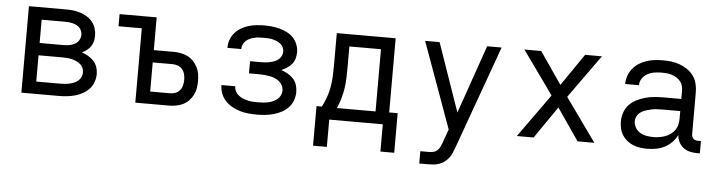

<svg xmlns="http://www.w3.org/2000/svg" viewBox="-46 -731 4292 1150"><g transform="rotate(5 2100.0 -156.5)"><path d="M88 0V-520H311Q333 -520 355 -517.5Q377 -515 398 -508Q419 -501 438 -489.5Q457 -478 471 -460.5Q485 -443 491.5 -421.5Q498 -400 498 -378Q498 -361 494 -344.5Q490 -328 480.5 -314Q471 -300 457 -289.5Q443 -279 428 -272Q448 -265 466.5 -254.5Q485 -244 499.5 -228.5Q514 -213 521 -192.5Q528 -172 528 -151Q528 -126 519.5 -102Q511 -78 494 -60Q477 -42 455 -30Q433 -18 409 -11.5Q385 -5 360.5 -2.5Q336 0 311 0ZM311 -306Q323 -306 334.5 -307Q346 -308 357.5 -311Q369 -314 380 -319.5Q391 -325 399 -333.5Q407 -342 411.5 -353.5Q416 -365 416 -377Q416 -388 411.5 -399.5Q407 -411 398.5 -419.5Q390 -428 379.5 -433Q369 -438 357.5 -441Q346 -444 334.5 -445Q323 -446 311 -446H171V-306ZM311 -74Q325 -74 339.5 -75Q354 -76 368.5 -79Q383 -82 396.5 -87.5Q410 -93 421 -102Q432 -111 438.5 -124.5Q445 -138 445 -152Q445 -152 445 -152Q445 -152 445 -152Q445 -167 439 -180.5Q433 -194 421.5 -203Q410 -212 396.5 -218Q383 -224 368.5 -227Q354 -230 339.5 -231Q325 -232 311 -232H171V-74Z M773 0V-447H633V-520H856V-323H976Q997 -323 1018.5 -319Q1040 -315 1059.5 -305.5Q1079 -296 1094 -280Q1109 -264 1119 -245Q1129 -226 1132.5 -204.5Q1136 -183 1136 -161Q1136 -140 1132.5 -118.5Q1129 -97 1119 -77.5Q1109 -58 1094 -42.5Q1079 -27 1059.5 -17.5Q1040 -8 1018.5 -4Q997 0 976 0ZM856 -74H976Q992 -74 1008 -80Q1024 -86 1034.5 -99Q1045 -112 1049 -128.5Q1053 -145 1053 -161Q1053 -178 1049 -194.5Q1045 -211 1034.5 -224Q1024 -237 1008 -243Q992 -249 976 -249H856Z M1503 8Q1477 8 1451.5 5.5Q1426 3 1401.5 -4.5Q1377 -12 1354.5 -24.5Q1332 -37 1314.5 -55.5Q1297 -74 1287.5 -98.5Q1278 -123 1278 -148Q1278 -149 1278 -149Q1278 -149 1278 -150H1361Q1361 -150 1361 -150Q1361 -150 1361 -150Q1361 -150 1361 -150Q1361 -150 1361 -150Q1361 -134 1368 -120Q1375 -106 1387 -96.5Q1399 -87 1413 -81Q1427 -75 1442 -71.5Q1457 -68 1472 -67Q1487 -66 1503 -66Q1518 -66 1533.5 -67Q1549 -68 1564 -71Q1579 -74 1593 -80Q1607 -86 1619 -95.5Q1631 -105 1638 -119Q1645 -133 1645 -148Q1645 -164 1638 -178.5Q1631 -193 1619 -203Q1607 -213 1592.5 -219Q1578 -225 1562.5 -228Q1547 -231 1531.5 -232.5Q1516 -234 1500 -234H1436V-307H1500Q1514 -307 1528 -308Q1542 -309 1555.5 -312Q1569 -315 1582 -320Q1595 -325 1606 -334Q1617 -343 1623 -355.5Q1629 -368 1629 -382Q1629 -396 1623 -408Q1617 -420 1606 -428.5Q1595 -437 1582.5 -442Q1570 -447 1556.5 -450Q1543 -453 1529.5 -453.5Q1516 -454 1503 -454Q1489 -454 1475.5 -453Q1462 -452 1448.5 -449Q1435 -446 1422 -440Q1409 -434 1399 -425Q1389 -416 1383 -403Q1377 -390 1377 -376Q1377 -376 1377 -375.5Q1377 -375 1377 -375H1294Q1294 -376 1294 -376.5Q1294 -377 1294 -378Q1294 -402 1302.5 -425Q1311 -448 1327 -466Q1343 -484 1364 -496.5Q1385 -509 1408 -516Q1431 -523 1455 -525.5Q1479 -528 1503 -528Q1527 -528 1550.5 -525.5Q1574 -523 1597 -516.5Q1620 -510 1641.5 -499Q1663 -488 1679 -470.5Q1695 -453 1703.5 -430.5Q1712 -408 1712 -384Q1712 -365 1706.5 -346.5Q1701 -328 1689 -313.5Q1677 -299 1660.5 -288.5Q1644 -278 1627 -271Q1647 -264 1666 -253.5Q1685 -243 1700 -227Q1715 -211 1721.5 -189.5Q1728 -168 1728 -147Q1728 -121 1719 -96.5Q1710 -72 1692.5 -53.5Q1675 -35 1652 -23Q1629 -11 1604 -4Q1579 3 1553.5 5.5Q1528 8 1503 8Z M1939 164H1856V-74H1888Q1903 -102 1914 -133Q1925 -164 1930.5 -196Q1936 -228 1937.5 -260.5Q1939 -293 1939 -325V-520H2293V-74H2344V164H2261V0H1939ZM1979 -73H2211V-447H2021V-325Q2021 -293 2020 -260.5Q2019 -228 2014.5 -196.5Q2010 -165 2001 -134Q1992 -103 1979 -73Z M2499 215V141H2548Q2563 141 2577 138Q2591 135 2601.5 125Q2612 115 2618 102Q2624 89 2629 75Q2629 74 2629 74Q2629 74 2629 74L2657 -3L2558 -277L2470 -520H2557L2700 -109L2843 -520H2930L2707 99Q2701 116 2694 132.5Q2687 149 2676 163.5Q2665 178 2650.5 189Q2636 200 2619 206Q2602 212 2584 213.5Q2566 215 2548 215Z M3067 0 3253 -260 3067 -520H3168L3300 -328L3432 -520H3533L3347 -260L3533 0H3432L3300 -192L3168 0Z M3851 8Q3851 8 3851 8Q3851 8 3850 8Q3829 8 3807.5 5Q3786 2 3766.5 -6Q3747 -14 3730 -27.5Q3713 -41 3701.5 -59Q3690 -77 3685 -98.5Q3680 -120 3680 -141Q3680 -169 3689 -195.5Q3698 -222 3717 -242Q3736 -262 3760.5 -274.5Q3785 -287 3812 -294.5Q3839 -302 3866.5 -304.5Q3894 -307 3921 -307H4029V-355Q4029 -371 4025 -386Q4021 -401 4011 -413Q4001 -425 3987.5 -433.5Q3974 -442 3959.5 -446.5Q3945 -451 3929.5 -452.5Q3914 -454 3899 -454Q3877 -454 3855 -450.5Q3833 -447 3813.5 -436.5Q3794 -426 3781.5 -407.5Q3769 -389 3769 -367Q3769 -367 3769 -367Q3769 -367 3769 -367H3686Q3686 -367 3686 -367Q3686 -367 3686 -367Q3686 -392 3694.5 -416Q3703 -440 3718.5 -459.5Q3734 -479 3755 -492.5Q3776 -506 3800 -514Q3824 -522 3849 -525Q3874 -528 3899 -528Q3925 -528 3950.5 -525Q3976 -522 4000.5 -513Q4025 -504 4047 -489Q4069 -474 4084 -453Q4099 -432 4105.5 -406.5Q4112 -381 4112 -355V-104Q4112 -97 4114.5 -89Q4117 -81 4122.5 -75.5Q4128 -70 4135.5 -68Q4143 -66 4151 -66H4168V8H4151Q4129 8 4107.5 3Q4086 -2 4068.5 -15.5Q4051 -29 4041 -49Q4031 -69 4030 -91Q4018 -66 3999 -46.5Q3980 -27 3956 -14.5Q3932 -2 3905 3Q3878 8 3851 8ZM3882 -65Q3900 -65 3918 -68Q3936 -71 3953 -77Q3970 -83 3985 -94Q4000 -105 4010.5 -120Q4021 -135 4025 -153Q4029 -171 4029 -189V-234H3921Q3905 -234 3888 -233Q3871 -232 3855 -228.5Q3839 -225 3823 -220Q3807 -215 3793 -205.5Q3779 -196 3771 -181Q3763 -166 3763 -150Q3763 -129 3774 -111Q3785 -93 3802.5 -82.5Q3820 -72 3840.5 -68.5Q3861 -65 3882 -65Z"/></g></svg>

Font: Iosevka Meiseki Sans
Style: Regular
Weight: 400
Monospace: yes
Designer: Belleve Invis
Foundry: Belleve Invis
Version: Version 11.2.6; ttfautohint (v1.8.4)